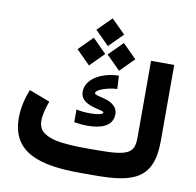

<svg xmlns="http://www.w3.org/2000/svg" viewBox="-93 -976 1095 1072"><g transform="rotate(10 455.0 -440.5)"><path d="M429.7 -141.1C381.8 -141.1 337.9 -143.6 298.3 -148.4C258.3 -153.3 226.6 -163.6 202.6 -179.2C178.7 -194.3 166.5 -218.3 166.5 -250.5C166.5 -285.6 181.2 -332 191.9 -361.8L74.2 -406.2C54.7 -358.9 40 -301.8 40 -243.2C40 -43.9 207 0 429.7 0H510.3C731 0 843.3 -35.6 843.3 -254.4V-684.6H711.9V-252.9C711.9 -163.6 685.1 -141.1 502.9 -141.1ZM349.1 -272.9C373 -269 400.4 -266.1 426.3 -266.1C498 -266.1 567.4 -286.6 567.4 -356.4C567.4 -380.4 556.6 -397 540.5 -409.2C527.8 -418.5 513.2 -425.8 496.6 -430.2C463.4 -439.5 435.1 -443.4 435.1 -452.6C435.1 -478 521 -497.1 553.7 -497.1L549.3 -571.8C471.7 -571.8 365.7 -532.2 365.7 -448.2C365.7 -365.7 500 -371.1 500 -354.5C500 -348.6 492.7 -344.2 478.5 -341.3C464.4 -338.4 447.3 -336.9 427.7 -336.9C399.4 -336.9 373 -339.4 349.1 -344.7ZM381.3 -802.7 460 -724.1 538.6 -802.7 460 -880.9ZM466.8 -677.7 545.4 -599.1 624 -677.7 545.4 -756.3ZM296.4 -677.7 375 -599.1 453.1 -677.7 375 -756.3Z"/></g></svg>

Font: Vazirmatn ExtraBold
Style: Regular
Weight: 800
Designer: Saber Rastikerdar
Foundry: Saber Rastikerdar
Version: Version 33.003